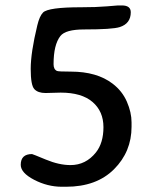

<svg xmlns="http://www.w3.org/2000/svg" viewBox="-20 -673 572 714"><path d="M118.7 -578.6Q127 -613.3 140.1 -626.5Q159.7 -646 281.7 -646Q337.9 -646 377.4 -649.4Q417 -652.8 418.9 -652.8H433.1Q466.3 -652.8 466.3 -627.4Q466.3 -585.4 425.3 -572.3Q397.9 -563.5 293 -563.5Q223.6 -563.5 204.6 -539.1Q179.2 -506.8 179.2 -434.1Q179.2 -415 191.9 -409.2Q197.3 -406.7 243.2 -406.7Q340.3 -406.7 398.9 -361.8Q434.6 -334.5 451.9 -294.7Q469.2 -254.9 469.2 -217.8V-201.7Q469.2 -108.9 404.1 -43.7Q338.9 21.5 225.6 21.5H210Q156.7 21.5 106.9 -4.4Q57.1 -30.3 57.1 -60.1Q57.1 -100.1 99.1 -100.1Q101.1 -100.1 150.4 -79.6Q199.7 -59.1 242.2 -59.1Q299.3 -59.1 336.9 -106.4Q364.7 -141.6 364.7 -200.2Q364.7 -258.8 324.2 -293.7Q283.7 -328.6 205.6 -328.6L149.4 -327.1Q121.1 -327.1 107.7 -341.6Q94.2 -356 94.2 -416.7Q94.2 -477.5 118.7 -578.6Z"/></svg>

Font: Averia Gruesa Libre
Style: Regular
Weight: 400
Italic angle: -1.70001°
Version: Version 1.002